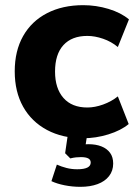

<svg xmlns="http://www.w3.org/2000/svg" viewBox="-20 -524 529 743"><path d="M302 11Q222 11 162 -21Q102 -53 69.5 -111Q37 -169 37 -248Q37 -327 69.5 -384.5Q102 -442 162 -473Q222 -504 302 -504Q352 -504 400 -489.5Q448 -475 479 -449L436 -342Q411 -363 379 -374Q347 -385 318 -385Q258 -385 225.5 -349.5Q193 -314 193 -247Q193 -182 225.5 -145Q258 -108 318 -108Q347 -108 379 -119.5Q411 -131 436 -151L478 -44Q448 -19 399.5 -4Q351 11 302 11ZM291 199Q260 199 230 193Q200 187 179 177L200 113Q218 121 237.5 126Q257 131 279 131Q305 131 318 124.5Q331 118 331 105Q331 94 321.5 89Q312 84 293 84Q284 84 274 85Q264 86 252 89L232 69L245 -20H320L308 58L272 43Q284 38 297.5 36Q311 34 322 34Q351 34 372.5 42.5Q394 51 406 67.5Q418 84 418 109Q418 137 402 157.5Q386 178 357.5 188.5Q329 199 291 199Z"/></svg>

Font: Nunito Sans 11pt ExtraBold
Style: Regular
Weight: 800
Version: Version 3.101;gftools[0.9.27]